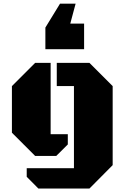

<svg xmlns="http://www.w3.org/2000/svg" viewBox="-20 -869 694 1070"><path d="M193.8 181.6 128.9 116.2V68.4H392.1V-389.2H296.4V-518.6H478.5L607.9 -389.2V51.3L478.5 181.6ZM175.8 0 46.4 -129.4V-389.2L175.8 -518.6H262.2V-121.1H357.9V-64L293.5 0ZM232.9 -594.7V-715.3L314.5 -848.6H401.4L371.6 -737.3H448.7V-594.7Z"/></svg>

Font: Black Ops One
Style: Regular
Weight: 400
Designer: James Grieshaber, Eben Sorkin
Foundry: Sorkin Type Co.
Version: Version 1.004; ttfautohint (v1.8.4.7-5d5b)